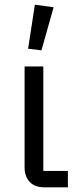

<svg xmlns="http://www.w3.org/2000/svg" viewBox="-20 -800 335 820"><path d="M270 0H170Q128 0 106.5 -23.5Q85 -47 85 -85V-516H165V-70H270ZM157 -585 100 -592 129 -780 209 -769Z"/></svg>

Font: IBM Plex Sans
Style: Regular
Weight: 400
Designer: Mike Abbink, Paul van der Laan, Pieter van Rosmalen
Foundry: Bold Monday
Version: Version 3.005